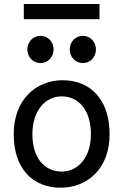

<svg xmlns="http://www.w3.org/2000/svg" viewBox="-20 -896 597 929"><path d="M46.4 -246.6C46.4 -78.6 139.6 12.2 273.4 12.2C401.9 12.2 510.3 -78.6 510.3 -246.6C510.3 -414.6 417.5 -507.8 283.2 -507.8C154.8 -507.8 46.4 -414.6 46.4 -246.6ZM136.7 -246.6C136.7 -360.8 199.2 -429.7 278.3 -429.7C362.3 -429.7 419.9 -360.8 419.9 -246.6C419.9 -132.8 356.9 -65.9 278.3 -65.9C194.3 -65.9 136.7 -132.8 136.7 -246.6ZM317.4 -656.7C317.4 -620.6 344.7 -590.8 380.9 -590.8C417.5 -590.8 444.3 -620.6 444.3 -656.7C444.3 -692.9 417.5 -722.7 380.9 -722.7C344.7 -722.7 317.4 -692.9 317.4 -656.7ZM112.3 -656.7C112.3 -620.6 139.6 -590.8 175.8 -590.8C212.4 -590.8 239.3 -620.6 239.3 -656.7C239.3 -692.9 212.4 -722.7 175.8 -722.7C139.6 -722.7 112.3 -692.9 112.3 -656.7ZM95.2 -803.2H461.4V-876.5H95.2Z"/></svg>

Font: Andika
Style: Regular
Weight: 400
Designer: Victor Gaultney, Annie Olsen, Julie Remington, Don Collingsworth, Eric Hays
Foundry: SIL International
Version: Version 1.000